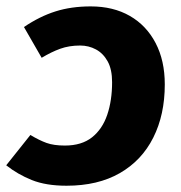

<svg xmlns="http://www.w3.org/2000/svg" viewBox="-43 -569 571 606"><path d="M243.3 -548.8Q314.5 -548.8 366.9 -518.7Q419.2 -488.6 448.1 -433.2Q477.1 -377.8 477.1 -302.5Q477.1 -206.8 440.8 -134.7Q404.6 -62.5 335.2 -22.6Q265.9 17.2 167 17.2Q102.2 17.2 57.5 -0.7Q12.8 -18.7 -23.4 -47.3L52.9 -143Q81.2 -126 104.1 -117.8Q127 -109.6 161.7 -109.6Q214.7 -109.6 247.5 -135.6Q280.2 -161.6 295.5 -206.8Q310.8 -251.9 310.8 -309.6Q310.8 -350.2 296.7 -375.5Q282.6 -400.8 259.8 -413Q237 -425.3 209.9 -425.3Q175.1 -425.3 147 -415.1Q118.9 -404.9 88.5 -386.6L32.6 -483.7Q82.3 -517.3 132.1 -533Q181.9 -548.8 243.3 -548.8Z"/></svg>

Font: Fira Sans Variable
Style: Italic
Weight: 397
Italic angle: -8°
Designer: Carrois Corporate & Edenspiekermann AG
Foundry: Carrois Corporate GbR & Edenspiekermann AG
Version: Version 4.202